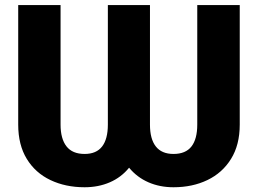

<svg xmlns="http://www.w3.org/2000/svg" viewBox="-20 -748 1043 777"><path d="M53.7 -243.7V-727.5H225.1V-243.7Q225.1 -186.5 249 -155.8Q272.9 -125 322.3 -125Q370.1 -125 393.3 -155.3Q416.5 -185.5 416.5 -243.7V-727.5H586.9V-243.7Q586.9 -185.5 610.6 -155.3Q634.3 -125 682.1 -125Q731.4 -125 754.9 -155.3Q778.3 -185.5 778.3 -243.7V-727.5H950.2V-243.7Q950.2 -161.6 915 -105Q879.9 -48.3 819.3 -19.3Q758.8 9.8 682.1 9.8Q626.5 9.8 580.6 -10.3Q534.7 -30.3 502.4 -69.3Q470.7 -30.3 424.6 -10.3Q378.4 9.8 322.3 9.8Q245.1 9.8 184.1 -19.3Q123 -48.3 88.4 -105Q53.7 -161.6 53.7 -243.7Z"/></svg>

Font: Inter 20pt ExtraBold
Style: Regular
Weight: 800
Version: Version 4.001;git-66647c0bb